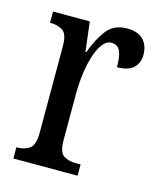

<svg xmlns="http://www.w3.org/2000/svg" viewBox="-89 -611 560 676"><g transform="rotate(15 191.5 -273.0)"><path d="M23 0V-41H26Q52 -41 70.5 -53.5Q89 -66 89 -113V-427Q89 -471 71 -483Q53 -495 27 -495H24V-536H158L171 -428H174Q191 -476 217 -511Q243 -546 292 -546Q332 -546 351.5 -525.5Q371 -505 371 -471Q371 -441 352 -423Q333 -405 292 -405Q292 -446 283 -464.5Q274 -483 251 -483Q233 -483 219 -464Q205 -445 195.5 -414.5Q186 -384 181.5 -347.5Q177 -311 177 -276V-108Q177 -64 195 -52.5Q213 -41 238 -41H257V0Z"/></g></svg>

Font: Noto Serif Khmer ExtraCondensed
Style: Regular
Weight: 400
Width: 2
Designer: Danh Hong and the Monotype Design Team
Foundry: Monotype Imaging Inc.
Version: Version 2.004; ttfautohint (v1.8.4.7-5d5b)